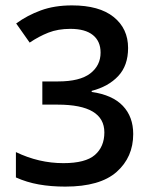

<svg xmlns="http://www.w3.org/2000/svg" viewBox="-20 -774 564 712"><path d="M455 -596Q455 -531 418.5 -492Q382 -453 320 -437V-433Q397 -422 435.5 -381.5Q474 -341 474 -277Q474 -191 412.5 -136.5Q351 -82 222 -82Q169 -82 124 -90Q79 -98 39 -116V-210Q124 -169 215 -169Q297 -169 332 -199.5Q367 -230 367 -283Q367 -386 194 -386H137V-472H195Q276 -472 314.5 -501.5Q353 -531 353 -579Q353 -621 324.5 -644Q296 -667 241 -667Q195 -667 159.5 -653Q124 -639 90 -616L40 -687Q81 -717 131.5 -735.5Q182 -754 247 -754Q348 -754 401.5 -711Q455 -668 455 -596Z"/></svg>

Font: Noto Sans Telugu UI SemiCondensed Medium
Style: Regular
Weight: 500
Width: 4
Designer: Jelle Bosma - Monotype Design Team
Foundry: Monotype Imaging Inc.
Version: Version 2.005; ttfautohint (v1.8.4.7-5d5b)